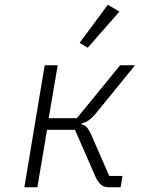

<svg xmlns="http://www.w3.org/2000/svg" viewBox="-20 -792 640 812"><path d="M169 -516H224L186 -292H305L488 -516H551L386 -313Q369 -293 355.5 -283.5Q342 -274 325 -270L324 -266Q337 -264 345.5 -255.5Q354 -247 365 -224L442 -48H498L490 0H440Q420 0 407.5 -10.5Q395 -21 384 -44L297 -243H179L138 0H83ZM351 -590 317 -611 436 -772 485 -743Z"/></svg>

Font: IBM Plex Mono Light
Style: Italic
Weight: 300
Italic angle: -9°
Monospace: yes
Designer: Mike Abbink, Paul van der Laan, Pieter van Rosmalen
Foundry: Bold Monday
Version: Version 2.3